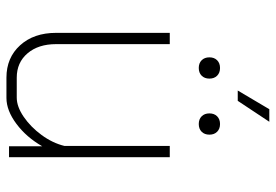

<svg xmlns="http://www.w3.org/2000/svg" viewBox="-150 -698 856 596"><g transform="rotate(90 278.0 -400.0)"><path d="M82 -146V-499H117V-146Q117 -91 145.5 -57.5Q174 -24 221 -24H283Q311 -24 342.5 -45.5Q374 -67 399 -101Q424 -135 433 -172V-499H468V0H434V-103Q406 -54 364.5 -23Q323 8 284 8H221Q159 8 120.5 -34.5Q82 -77 82 -146ZM319 -808H358L293 -710H261ZM158 -622Q158 -637 167 -646Q176 -655 191 -655Q206 -655 215 -646Q224 -637 224 -622Q224 -607 215 -598Q206 -589 191 -589Q176 -589 167 -598Q158 -607 158 -622ZM332 -622Q332 -637 341 -646Q350 -655 365 -655Q380 -655 389 -646Q398 -637 398 -622Q398 -607 389 -598Q380 -589 365 -589Q350 -589 341 -598Q332 -607 332 -622Z"/></g></svg>

Font: Bai Jamjuree ExtraLight
Style: Regular
Weight: 275
Designer: Katatrad Aksorn Co.,Ltd.
Foundry: Cadson Demak Co.,Ltd.
Version: Version 1.000; ttfautohint (v1.6)